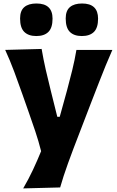

<svg xmlns="http://www.w3.org/2000/svg" viewBox="-20 -842 662 1083"><path d="M110.8 220.7Q141.1 168.9 166 115.7Q190.9 62.5 211.9 10.7Q197.8 -45.4 178.7 -102.3Q159.7 -159.2 140.6 -212.9L105 -314Q84 -374 60.3 -437.5Q36.6 -501 9.3 -560.5L214.8 -565.9Q225.1 -505.9 238 -449Q251 -392.1 266.1 -332L303.2 -183.1H316.9L357.9 -331.5Q373.5 -389.6 387.5 -446.3Q401.4 -502.9 411.1 -560.5H613.8Q593.8 -515.1 576.4 -472.9Q559.1 -430.7 539.6 -380.4Q520 -330.1 492.7 -259.8L432.1 -102.1Q390.6 4.4 363.5 79.6Q336.4 154.8 319.3 215.3ZM184.6 -638.7Q140.6 -638.7 116.9 -662.1Q93.3 -685.5 93.3 -737.8Q93.3 -781.7 117.2 -802Q141.1 -822.3 185.5 -822.3Q276.4 -822.3 276.4 -736.8Q276.4 -685.1 252.9 -661.9Q229.5 -638.7 184.6 -638.7ZM441.4 -638.7Q397.5 -638.7 374 -662.1Q350.6 -685.5 350.6 -737.8Q350.6 -781.7 374.5 -802Q398.4 -822.3 442.9 -822.3Q533.2 -822.3 533.2 -736.8Q533.2 -685.1 509.8 -661.9Q486.3 -638.7 441.4 -638.7Z"/></svg>

Font: Pinar-DS1-FD Bold
Style: Regular
Weight: 700
Designer: Amin Abedi
Version: Version 2.000